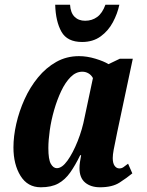

<svg xmlns="http://www.w3.org/2000/svg" viewBox="-20 -784 622 814"><path d="M153 10Q97 10 67 -38.5Q37 -87 37 -159Q37 -206 49 -259Q61 -312 84 -363Q107 -414 141 -455.5Q175 -497 218.5 -521.5Q262 -546 315 -546Q349 -546 385 -535Q421 -524 440 -512L488 -535H543L477 -224Q475 -212 470.5 -191.5Q466 -171 462 -149.5Q458 -128 458 -114Q458 -92 466 -81Q474 -70 486 -70Q496 -70 503.5 -75.5Q511 -81 523 -90L541 -49Q518 -30 487 -10Q456 10 404 10Q365 10 341 -10Q317 -30 317 -71Q317 -84 319 -97Q321 -110 324 -126H320Q299 -83 277.5 -52.5Q256 -22 227 -6Q198 10 153 10ZM221 -71Q243 -71 266 -103Q289 -135 309 -185Q329 -235 339 -288L374 -453Q367 -466 355 -473Q343 -480 329 -480Q302 -480 279.5 -457.5Q257 -435 239.5 -398Q222 -361 209.5 -317.5Q197 -274 191 -231.5Q185 -189 185 -156Q185 -108 195.5 -89.5Q206 -71 221 -71ZM328 -606Q265 -606 240.5 -649.5Q216 -693 214 -764H277Q279 -730 296 -713Q313 -696 341 -696Q370 -696 392 -712Q414 -728 427 -764H486Q478 -726 458.5 -689.5Q439 -653 406.5 -629.5Q374 -606 328 -606Z"/></svg>

Font: Noto Serif ExtraCondensed ExtraBold
Style: Italic
Weight: 800
Width: 2
Italic angle: -12°
Designer: Monotype Design Team
Foundry: Monotype Imaging Inc.
Version: Version 2.013